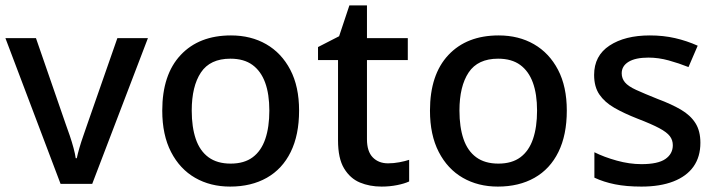

<svg xmlns="http://www.w3.org/2000/svg" viewBox="-20 -680 2654 710"><path d="M204 0 0 -539H113L223 -221Q230 -202 238 -178.5Q246 -155 252 -132.5Q258 -110 260 -95H264Q267 -110 273.5 -132.5Q280 -155 288.5 -179Q297 -203 303 -221L414 -539H527L321 0Z M831 10Q758 10 701.5 -22.5Q645 -55 612.5 -118Q580 -181 580 -271Q580 -404 648 -476.5Q716 -549 834 -549Q908 -549 964.5 -516.5Q1021 -484 1053.5 -422Q1086 -360 1086 -271Q1086 -181 1055 -118Q1024 -55 966.5 -22.5Q909 10 831 10ZM833 -75Q883 -75 914.5 -98.5Q946 -122 961 -166Q976 -210 976 -271Q976 -332 960.5 -374.5Q945 -417 913.5 -440Q882 -463 832 -463Q757 -463 723 -412Q689 -361 689 -271Q689 -210 704 -166Q719 -122 751 -98.5Q783 -75 833 -75Z M1391 10Q1347 10 1311 -5Q1275 -20 1252.5 -57Q1230 -94 1230 -161V-458H1156V-506L1234 -546L1272 -660H1337V-539H1488V-458H1337V-165Q1337 -120 1358.5 -98Q1380 -76 1415 -76Q1436 -76 1457 -80Q1478 -84 1493 -89V-9Q1476 -1 1448.5 4.5Q1421 10 1391 10Z M1821 10Q1748 10 1691.5 -22.5Q1635 -55 1602.5 -118Q1570 -181 1570 -271Q1570 -404 1638 -476.5Q1706 -549 1824 -549Q1898 -549 1954.5 -516.5Q2011 -484 2043.5 -422Q2076 -360 2076 -271Q2076 -181 2045 -118Q2014 -55 1956.5 -22.5Q1899 10 1821 10ZM1823 -75Q1873 -75 1904.5 -98.5Q1936 -122 1951 -166Q1966 -210 1966 -271Q1966 -332 1950.5 -374.5Q1935 -417 1903.5 -440Q1872 -463 1822 -463Q1747 -463 1713 -412Q1679 -361 1679 -271Q1679 -210 1694 -166Q1709 -122 1741 -98.5Q1773 -75 1823 -75Z M2352 10Q2296 10 2254 1.5Q2212 -7 2178 -23V-117Q2214 -99 2261 -86Q2308 -73 2352 -73Q2413 -73 2440.5 -92Q2468 -111 2468 -143Q2468 -162 2457 -176.5Q2446 -191 2418 -206Q2390 -221 2338 -241Q2287 -261 2251.5 -281.5Q2216 -302 2196.5 -330.5Q2177 -359 2177 -403Q2177 -474 2234 -511.5Q2291 -549 2383 -549Q2433 -549 2476.5 -539Q2520 -529 2560 -511L2526 -432Q2491 -446 2453 -456.5Q2415 -467 2378 -467Q2330 -467 2304.5 -451.5Q2279 -436 2279 -409Q2279 -390 2291 -375.5Q2303 -361 2332.5 -347.5Q2362 -334 2412 -314Q2463 -295 2498 -274.5Q2533 -254 2551.5 -225Q2570 -196 2570 -152Q2570 -100 2544.5 -64Q2519 -28 2470 -9Q2421 10 2352 10Z"/></svg>

Font: Noto Sans Symbols Medium
Style: Regular
Weight: 500
Version: Version 2.002